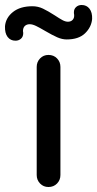

<svg xmlns="http://www.w3.org/2000/svg" viewBox="-81 -749 389 769"><path d="M113 0Q93 0 79.5 -14Q66 -28 66 -48V-481Q66 -501 79.5 -515Q93 -529 113 -529Q134 -529 147.5 -515Q161 -501 161 -481V-48Q161 -28 147.5 -14Q134 0 113 0ZM-61 -644Q-58 -678 -29 -701Q0 -724 49 -724Q71 -724 91 -714.5Q111 -705 139 -687Q157 -675 169 -668.5Q181 -662 191 -662Q203 -662 210 -669.5Q217 -677 216 -690Q215 -693 215 -700Q215 -713 224 -721Q233 -729 246 -729Q266 -729 277.5 -714Q289 -699 288 -673Q285 -640 259.5 -615.5Q234 -591 186 -591Q168 -591 148.5 -599.5Q129 -608 100 -625Q78 -638 63.5 -645Q49 -652 38 -652Q26 -652 18.5 -645Q11 -638 11 -624Q12 -621 12 -616Q12 -602 3 -594Q-6 -586 -19 -586Q-39 -586 -50.5 -601Q-62 -616 -61 -644Z"/></svg>

Font: Quicksand Medium
Style: Regular
Weight: 500
Designer: Andrew Paglinawan
Foundry: Andrew Paglinawan
Version: Version 3.000